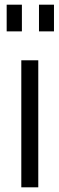

<svg xmlns="http://www.w3.org/2000/svg" viewBox="-20 -800 254 820"><path d="M71 0V-542.5H143.5V0ZM8.5 -666V-780H73.5V-666ZM146.5 -666V-780H210.5V-666Z"/></svg>

Font: Mohave
Style: Regular
Weight: 400
Designer: Gumpita Rahayu
Foundry: Tokotype
Version: Version 2.003; ttfautohint (v1.8.3)